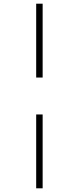

<svg xmlns="http://www.w3.org/2000/svg" viewBox="-20 -731 426 1040"><path d="M176 -311V-711H211V-311ZM176 289V-111H211V289Z"/></svg>

Font: Ysabeau ExtraLight
Style: Regular
Weight: 250
Designer: Christian Thalmann (Catharsis Fonts)
Version: Version 2.002